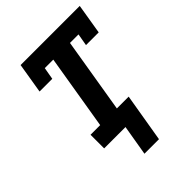

<svg xmlns="http://www.w3.org/2000/svg" viewBox="-260 -865 1196 1196"><g transform="rotate(-45 337.5 -267.0)"><path d="M297 201 331 0H143V-120H228L310 -615H235L221 -535H109L142 -735H663L630 -535H518L532 -615H457L375 -120H479L425 201Z"/></g></svg>

Font: Iosevka Etoile Heavy
Style: Italic
Weight: 900
Italic angle: -9°
Designer: Belleve Invis
Foundry: Belleve Invis
Version: Version 22.1.2; ttfautohint (v1.8.4)